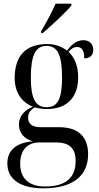

<svg xmlns="http://www.w3.org/2000/svg" viewBox="-20 -786 538 1046"><path d="M204 -616V-606H213C262 -648 341 -721 369 -756V-766H283C263 -721 232 -662 204 -616ZM216 240C382 240 460 168 460 54C460 -32 415 -93 303 -93H203C157 -93 133 -110 133 -145C133 -167 143 -186 170 -201C190 -195 213 -192 236 -192C351 -192 406 -263 406 -364C406 -425 387 -473 353 -504C371 -523 383 -530 400 -530C426 -530 439 -511 439 -468C473 -468 488 -488 488 -515C488 -543 470 -567 434 -567C391 -567 363 -534 345 -510C317 -533 280 -546 237 -546C119 -546 60 -480 60 -361C60 -282 99 -228 159 -205C106 -183 83 -146 83 -108C83 -68 107 -29 160 -16C66 -9 20 35 20 104C20 188 87 240 216 240ZM234 -202C173 -202 148 -249 148 -363C148 -485 174 -536 233 -536C293 -536 318 -488 318 -364C318 -248 295 -202 234 -202ZM225 230C141 230 90 189 90 106C90 22 139 -10 193 -10H285C361 -10 392 24 392 91C392 181 340 230 225 230Z"/></svg>

Font: Noto Serif Display SemiCondensed
Style: Regular
Weight: 400
Width: 4
Designer: Monotype Design Team
Foundry: Monotype Imaging Inc.
Version: Version 2.009